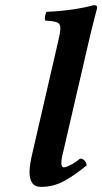

<svg xmlns="http://www.w3.org/2000/svg" viewBox="-20 -718 398 748"><path d="M208 -563Q216 -597 215 -612Q214 -627 200.5 -631.5Q187 -636 156 -638Q152 -652 161 -672Q215 -674 265 -681.5Q315 -689 345 -698Q361 -698 358 -685Q358 -685 351 -658.5Q344 -632 332 -583L228 -134Q225 -123 222 -108.5Q219 -94 219 -83Q219 -66 229 -66Q237 -66 255.5 -75.5Q274 -85 292 -100Q303 -100 309.5 -92.5Q316 -85 318 -74Q268 -33 227.5 -11.5Q187 10 140 10Q115 10 105 -6Q95 -22 95 -46Q95 -64 98.5 -84Q102 -104 107 -125Z"/></svg>

Font: Libertinus Serif Semibold Italic
Style: Regular
Weight: 600
Italic angle: -11.5°
Designer: Philipp H. Poll, Khaled Hosny
Foundry: Caleb Maclennan
Version: Version 7.051;RELEASE